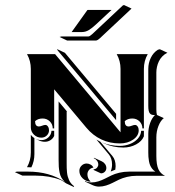

<svg xmlns="http://www.w3.org/2000/svg" viewBox="-20 -684 694 763"><path d="M39.1 0 46.9 -2H91.3Q177 -2 237.8 38.8Q229.5 31.2 224.2 22.2Q219 13.2 216.7 1.3Q214.4 -10.5 213.6 -21.2Q212.9 -32 212.9 -48.8V-280.8L245.8 -241.5L244.9 -239.5V-34.9Q244.9 -23.4 245.1 -16Q245.4 -8.5 246.3 1.1Q247.3 10.7 249.3 17.6Q251.2 24.4 254.4 31.7Q257.6 39.1 262.7 45Q267.8 51 274.7 56.2L272.7 58.8L243.2 44.9Q232.9 37.4 221.4 31.2Q176.3 13.9 121.3 13.9H69.1ZM87.2 -19.5Q102.5 -46.1 102.5 -78.1V-148.2Q108.4 -140.1 116.7 -135V-71.5Q116.7 -43.5 104.7 -19Q98.6 -19.5 91.3 -19.5ZM87.4 -468.8H199L459 -158.2V-410.2Q459 -441.9 443.8 -468.8H567.1Q551.8 -442.1 551.8 -410.2V-173.8H545.9Q545.9 -190.4 534.2 -201.8Q522.5 -213.1 505.9 -213.1Q487.1 -213.1 475.8 -202.4Q475.8 -181.6 491 -181.4Q496.1 -181.4 503.8 -184.4Q511.5 -187.5 516.6 -187.5Q522.7 -187.5 527 -181.3Q531.2 -175 531.2 -166.3Q531.2 -144.5 509.3 -129.3Q487.3 -114 456.1 -114Q416.3 -114 382.6 -129.9Q348.9 -145.8 323.2 -176.5L195.3 -329.1V-173.8H189.5Q189.5 -190.4 177.7 -201.8Q166 -213.1 149.4 -213.1Q130.6 -213.1 119.4 -202.4Q119.4 -181.6 134.5 -181.4Q139.6 -181.4 147.3 -184.4Q155 -187.5 160.2 -187.5Q166.3 -187.5 170.5 -181.3Q174.8 -175 174.8 -166.3Q174.8 -154.1 165.9 -145.5Q157 -137 144.5 -137Q127.2 -137 114.9 -148.9Q102.5 -160.9 102.5 -178V-410.2Q102.5 -441.9 87.4 -468.8ZM122.3 -131.8V-132.1Q132.8 -127.2 144.5 -127.2Q160.4 -127.2 172 -137.8Q183.6 -148.4 184.6 -164.1H195.3V-144Q190.7 -133.5 180.7 -127.1Q170.7 -120.6 158.7 -120.6Q146.5 -120.6 136.5 -125.2ZM207 -486.3 208 -488.3 238 -474.1 439.5 -233.9 441.4 -231.4V-206.5ZM216.8 -537.1 223.9 -539.1H331.1Q336.4 -539.1 346.4 -548.3L467.8 -662.1L472.7 -664.1L502.7 -649.9L377.7 -532.7Q367.2 -522.9 361.1 -522.9H246.8ZM264.6 -556.6 326.7 -643.3Q327.4 -644.5 329.3 -644.5H423.3L361.8 -587.2Q345.9 -572.3 333 -564.5Q320.1 -556.6 305.2 -556.6ZM295.4 -5.1Q295.4 -17.1 304 -25.6Q312.5 -34.2 324.2 -34.2Q332.3 -34.2 340.2 -29.8Q348.1 -25.4 351.3 -17.6H349.1Q339.6 -15.6 333.5 -8.2Q327.4 -0.7 327.4 8.8Q327.4 24.2 338.6 35.9L339.8 38.1Q321.3 37.1 308.3 24.5Q295.4 12 295.4 -5.1ZM317.4 37.4 318.4 35.6Q329.8 41 342.8 41Q357.2 41 371.1 36.6Q385 32.2 397.2 25.9Q409.4 19.5 422.6 13.2Q435.8 6.8 454.1 2.4Q472.4 -2 493.2 -2Q587.2 -2 597.4 -2Q590.1 -6.6 584.7 -13.5Q579.3 -20.5 576.4 -27.6Q573.5 -34.7 571.9 -44.1Q570.3 -53.5 569.8 -60.9Q569.3 -68.4 569.3 -78.1V-152.3Q569.3 -174.8 576.5 -194.9Q583.7 -215.1 595.7 -226.6Q588.4 -226.8 584.1 -227.9Q579.8 -229 576.2 -232.7Q572.5 -236.3 570.9 -243.9Q569.3 -251.5 569.3 -263.7V-410.2Q569.3 -433.6 579.3 -454.3Q589.4 -475.1 607.4 -486.3L615.2 -488.3L645.3 -474.4Q633.8 -469 625 -459.8Q616.2 -450.7 611.2 -439.9Q606.2 -429.2 603.8 -418.1Q601.3 -407 601.3 -396V-249.8Q601.3 -234.6 603.8 -227.1L630.9 -214.6Q617.9 -204.3 609.6 -183.2Q601.3 -162.1 601.3 -138.2V-64Q601.3 -29.5 609.5 -11.6Q617.7 6.3 635.7 14.6H523.4Q502.9 14.6 484.7 19Q466.6 23.4 453.2 29.8Q439.9 36.1 427.7 42.5Q415.5 48.8 401.5 53.2Q387.5 57.6 373 57.6Q360.6 57.6 347.4 51.5ZM351.1 -9 353 -11.2Q361.1 -12.2 365.8 -17.9Q370.6 -23.7 370.6 -30Q370.6 -38.3 365.6 -45.2Q360.6 -52 352.3 -55.7L354 -56.9L384.3 -43Q392.6 -39.1 397.6 -31.9Q402.6 -24.7 402.6 -16.1Q402.6 -7.6 396.4 -1.3Q390.1 4.9 381.1 4.9ZM363.3 -129.2Q370.8 -124.5 378.7 -120.8L426.8 -63.7Q439.5 -48.6 439.5 -23.4Q439.5 -17.3 438.2 -9.8Q429.2 -6.6 419.9 -2.4Q425.3 -16.6 425.3 -30Q425.3 -55.2 412.6 -70.3ZM386.7 -117.2V-117.4Q419.2 -104.2 456.1 -104.2Q477.1 -104.2 496 -111.6Q514.9 -118.9 527.5 -132.8Q540 -146.7 541 -164.1H551.8V-142.3Q543.7 -122.3 520.6 -110Q497.6 -97.7 470.2 -97.7Q428.7 -97.7 393.3 -114.3Z"/></svg>

Font: AgreloyS1
Style: Medium
Weight: 400
Designer: gluk
Foundry: gluk
Version: Version 0.27